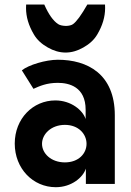

<svg xmlns="http://www.w3.org/2000/svg" viewBox="-20 -797 567 832"><path d="M296.4 -692.4C289.6 -687.5 279.3 -685.1 266.1 -684.6C251 -685.1 239.3 -687.5 231.4 -692.9C210.4 -707 190.4 -734.9 171.9 -777.3H93.3C92.8 -772.5 92.8 -767.1 92.8 -762.2C92.8 -724.1 104 -686 127 -647.5C140.1 -625 160.2 -606.4 187 -591.3C212.4 -576.7 238.3 -569.3 264.2 -569.3C290 -569.3 315.9 -576.7 341.3 -591.3C368.2 -606.4 388.2 -625 401.4 -647.5C424.3 -686 435.5 -724.1 435.5 -762.2C435.5 -767.1 435.5 -772.5 435.1 -777.3H358.4C332.5 -731.9 312 -703.6 296.4 -692.4ZM261.2 -255.9C320.8 -255.9 355 -215.8 355 -173.8C355 -131.8 320.8 -93.3 261.2 -93.3C201.7 -93.3 162.1 -131.8 162.1 -173.8C162.1 -215.8 201.7 -255.9 261.2 -255.9ZM219.7 -361.8C123 -361.8 43.9 -283.2 43.9 -174.8C43.9 -66.4 123 14.2 221.7 14.2C290 14.2 339.8 -28.3 352.1 -66.4V0H477.5V-148.9V-297.4C477.5 -476.6 358.4 -538.1 230.5 -538.1C178.2 -538.1 103.5 -515.6 74.7 -492.2L125 -412.1C151.4 -423.8 181.6 -438 230.5 -438C279.3 -438 351.1 -420.9 351.1 -321.3V-281.2C338.9 -319.3 288.1 -361.8 219.7 -361.8Z"/></svg>

Font: Tuffy
Style: Bold
Weight: 700
Designer: Thatcher Ulrich, Karoly Barta, Michael Everson
Version: Version 001.270